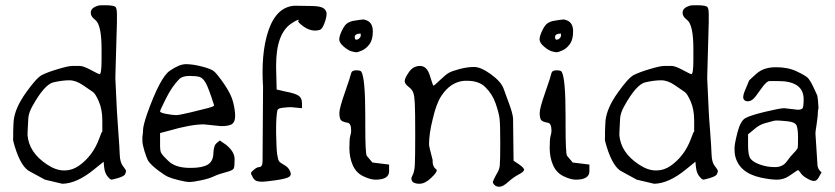

<svg xmlns="http://www.w3.org/2000/svg" viewBox="-20 -685 3182 732"><path d="M425.8 -600.6 419.9 -394V-384.8Q419.9 -377.4 422.6 -326.9Q425.3 -276.4 425.8 -260.5Q426.3 -244.6 430.9 -185.1Q435.5 -125.5 436.5 -95.5Q437.5 -65.4 449.2 -51.3Q460.9 -37.1 460.9 -31.2H460Q460 -25.4 455.6 -19Q451.2 -12.7 430.2 -6.3Q409.2 0 404.3 0L403.3 -1Q398.9 -1 389.2 -13.4Q379.4 -25.9 377 -47.9L375 -68.4L339.8 -40Q273.4 14.6 217.8 15.6L151.4 0L95.7 -30.3Q61 -45.9 36.1 -127Q29.3 -149.4 29.8 -154.8Q30.3 -160.2 30.3 -161.1V-184.6Q30.3 -197.3 31.2 -209L32.2 -225.6Q37.1 -272.5 78.1 -330.6Q119.1 -388.7 140.6 -399.4Q162.1 -410.2 201.7 -421.9Q241.2 -433.6 255.9 -433.6H284.2Q297.9 -433.6 326.4 -418.2Q355 -402.8 359.4 -402.3Q367.2 -402.3 367.2 -456.5V-470.7Q367.2 -476.6 367.2 -498.5Q367.2 -591.3 342.8 -609.4Q326.2 -622.1 326.2 -634.8V-638.7Q327.1 -654.8 352.5 -663.1Q358.4 -665 371.1 -665H387.7Q417 -664.1 421.4 -657.2Q425.8 -650.4 425.8 -629.9V-605.5Q425.8 -603.5 425.8 -600.6ZM103.5 -280.3Q89.4 -254.9 87.9 -234.4L85 -175.8V-169.9Q90.3 -104 158.2 -58.6Q192.9 -35.2 223.6 -35.2H225.1Q226.1 -35.2 226.6 -35.2Q254.9 -35.2 280.3 -52.7Q334 -90.3 358.4 -157.2Q367.7 -182.6 369.1 -182.6H370.1V-225.6Q370.1 -267.6 356.9 -297.9Q343.8 -328.1 334 -334.5Q324.2 -340.8 296.9 -359.9Q269.5 -378.9 244.1 -378.9Q218.8 -378.9 184.3 -371.3Q149.9 -363.8 103.5 -280.3ZM370.1 -179.7V-181.6Q370.1 -180.7 370.1 -179.7Z M590.3 -126Q590.3 -112.3 593.8 -103.5Q597.2 -94.7 623 -70.3Q648.9 -45.9 700.7 -44.9H707.5Q750.5 -44.9 771.5 -57.1Q792.5 -69.3 793.5 -99.6Q794.4 -129.9 805.2 -138.7L817.9 -149.4L842.3 -132.8Q874.5 -106.4 874.5 -78.1Q874.5 -49.8 871.1 -42.5Q867.7 -35.2 840.8 -28.3Q814 -21.5 795.4 -12.7Q776.9 -3.9 746.6 2.4Q716.3 8.8 702.6 8.8Q689 8.8 661.6 2Q634.3 -4.9 621.1 -10.7Q607.9 -16.6 582 -36.1Q556.2 -55.7 545.4 -71.3Q538.6 -83 530.8 -108.9Q522.9 -134.8 522.9 -147.5V-164.1Q524.9 -172.9 525.4 -189.9Q525.9 -207 540.5 -250Q590.3 -389.6 627 -415Q663.6 -440.4 689 -440.4Q714.4 -440.4 749 -431.6Q783.7 -422.9 795.4 -413.6Q807.1 -404.3 834.5 -364.7Q861.8 -325.2 869.1 -294.4Q876.5 -263.7 876.5 -242.7Q876.5 -221.7 865.7 -212.9Q855 -204.1 822.8 -204.1L757.3 -210.9Q707.5 -210.9 623.5 -186.5L590.3 -177.7ZM664.6 -384.8Q636.2 -356.4 613.3 -310.5Q590.3 -264.6 590.3 -260.7Q590.3 -254.9 615.2 -250.5Q640.1 -246.1 651.4 -246.1Q662.6 -246.1 705.6 -256.3Q748.5 -266.6 772.5 -272.9Q796.4 -279.3 796.4 -283.2Q774.9 -350.6 764.2 -369.1Q753.4 -387.7 741.2 -391.6Q729 -395.5 703.1 -395.5Q677.2 -395.5 664.6 -384.8Z M1121.6 -596.7Q1116.7 -601.6 1116.7 -604.5Q1116.7 -607.4 1120.6 -608.4Q1119.6 -609.4 1118.7 -609.4Q1111.8 -609.4 1091.3 -595.7Q1032.7 -557.6 1032.7 -435.5Q1032.7 -431.6 1032.7 -427.7L1034.7 -343.8L1068.8 -335.9Q1105 -329.1 1118.2 -320.3Q1131.3 -311.5 1131.3 -292V-272.5L1090.3 -276.4Q1090.3 -276.4 1086.4 -276.4Q1078.6 -276.4 1060.1 -274.4Q1039.6 -272.5 1037.6 -264.6Q1032.7 -241.2 1032.7 -194.3Q1032.7 -194.3 1032.7 -177.7Q1033.7 -119.1 1036.6 -97.7Q1039.6 -76.2 1043.9 -70.3Q1048.3 -64.5 1064 -55.7Q1079.6 -46.9 1085.4 -33.2Q1088.4 -27.3 1088.4 -23.4Q1089.4 -16.6 1083.5 -11.7Q1073.7 -3.9 1032.7 2Q991.7 7.8 980 7.8Q968.3 7.8 959.5 5.4Q950.7 2.9 943.8 -8.8Q937 -20.5 937 -24.9Q937 -29.3 948.7 -38.6Q960.4 -47.9 967.3 -47.9Q981 -47.9 981 -70.3L982.9 -353.5Q981 -381.8 981 -409.2Q981 -470.7 990.7 -520.5Q1013.2 -633.8 1074.7 -657.2Q1090.3 -663.1 1105 -663.1Q1106.9 -663.1 1108.9 -663.1L1172.4 -662.1Q1204.6 -661.1 1215.3 -652.3Q1225.1 -643.6 1225.1 -632.8Q1225.1 -618.2 1216.8 -596.2Q1208.5 -574.2 1199.7 -571.3Q1190.9 -568.4 1181.2 -568.4Q1151.9 -568.4 1121.6 -596.7Z M1378.9 -606.9Q1401.4 -597.2 1401.4 -565.4Q1401.4 -533.7 1388.7 -516.6Q1376 -499.5 1360.4 -492.7Q1344.7 -485.8 1338.9 -485.8Q1333 -485.8 1320.3 -489.3Q1307.6 -492.7 1290.5 -507.3Q1273.4 -522 1273.4 -534.7Q1273.4 -547.4 1283.7 -568.8Q1293.9 -590.3 1305.2 -597.2Q1316.4 -604 1330.1 -606Q1343.8 -607.9 1352.1 -609.4Q1360.4 -610.8 1364.7 -610.8Q1369.1 -610.8 1378.9 -606.9ZM1353.5 -557.1Q1333 -556.2 1332.5 -544.9Q1332 -533.7 1338.4 -533.7Q1344.7 -533.7 1350.1 -539.1Q1355.5 -544.4 1355.5 -550.8Q1355.5 -557.1 1353.5 -557.1ZM1399.9 -65.4 1463.4 -57.6V-32.2Q1463.4 0 1411.6 0Q1392.1 0 1364.7 -13.2Q1337.4 -26.4 1324.7 -55.7Q1312 -85 1312 -120.6Q1312 -156.2 1315.4 -167Q1318.8 -177.7 1318.8 -186.5Q1318.8 -213.9 1306.2 -216.8Q1282.7 -220.7 1278.3 -229Q1273.9 -237.3 1273.9 -254.9Q1273.9 -272.5 1294.9 -332.5Q1315.9 -392.6 1318.4 -404.8Q1320.8 -417 1337.9 -417Q1355 -417 1357.9 -411.1Q1372.6 -385.7 1372.6 -244.1Q1372.6 -244.1 1372.6 -210Q1372.6 -96.7 1378.4 -90.8Q1389.2 -78.1 1399.9 -65.4Z M1662.6 -319.3Q1643.1 -290 1629.4 -229.5Q1615.7 -174.8 1615.7 -134.8Q1615.7 -126 1629.4 -75.2Q1629.4 -75.2 1629.4 -68.4Q1629.4 -49.8 1643.1 -39.1Q1645 -38.1 1645 -35.2Q1645 -26.4 1621.6 -4.9Q1600.1 15.6 1578.6 15.6Q1577.6 15.6 1576.7 15.6Q1557.1 14.6 1551.3 5.9Q1549.3 2 1548.3 -2.9Q1548.3 -8.8 1552.2 -15.6Q1560.1 -29.3 1561.5 -56.6Q1563 -84 1563 -172.4Q1563 -260.7 1561.5 -290Q1560.1 -319.3 1555.7 -331.5Q1551.3 -343.8 1537.1 -354.5Q1522.9 -365.2 1522.9 -376Q1522.9 -386.7 1539.1 -410.2Q1555.2 -433.6 1581.5 -433.6Q1607.9 -433.6 1619.1 -396Q1630.4 -358.4 1632.8 -358.4Q1635.3 -358.4 1657.2 -379.4Q1679.2 -400.4 1690.9 -407.2Q1702.6 -414.1 1732.4 -421.9Q1762.2 -429.7 1787.6 -429.7Q1813 -429.7 1851.6 -401.9Q1890.1 -374 1899.9 -347.2Q1909.7 -320.3 1921.9 -287.1Q1934.1 -253.9 1936 -234.4L1938 -72.3L1958.5 -58.6Q1978 -44.9 1978 -38.1Q1978 -30.3 1958 -20Q1938 -9.8 1918 8.3Q1897.9 26.4 1884.8 26.9Q1871.6 27.3 1864.7 19.5Q1858.9 13.7 1858.9 7.8Q1859.9 7.8 1859.9 5.9Q1861.8 0 1871.6 -18.6Q1883.3 -36.1 1885.3 -52.7Q1887.2 -69.3 1887.2 -138.7Q1887.2 -208 1884.8 -231Q1882.3 -253.9 1869.6 -290.5Q1856.9 -327.1 1829.6 -353.5Q1805.2 -377 1761.2 -377Q1761.2 -377 1750.5 -377Q1697.8 -373 1662.6 -319.3Z M2142.6 -606.9Q2165 -597.2 2165 -565.4Q2165 -533.7 2152.3 -516.6Q2139.6 -499.5 2124 -492.7Q2108.4 -485.8 2102.5 -485.8Q2096.7 -485.8 2084 -489.3Q2071.3 -492.7 2054.2 -507.3Q2037.1 -522 2037.1 -534.7Q2037.1 -547.4 2047.4 -568.8Q2057.6 -590.3 2068.8 -597.2Q2080.1 -604 2093.8 -606Q2107.4 -607.9 2115.7 -609.4Q2124 -610.8 2128.4 -610.8Q2132.8 -610.8 2142.6 -606.9ZM2117.2 -557.1Q2096.7 -556.2 2096.2 -544.9Q2095.7 -533.7 2102.1 -533.7Q2108.4 -533.7 2113.8 -539.1Q2119.1 -544.4 2119.1 -550.8Q2119.1 -557.1 2117.2 -557.1ZM2163.6 -65.4 2227.1 -57.6V-32.2Q2227.1 0 2175.3 0Q2155.8 0 2128.4 -13.2Q2101.1 -26.4 2088.4 -55.7Q2075.7 -85 2075.7 -120.6Q2075.7 -156.2 2079.1 -167Q2082.5 -177.7 2082.5 -186.5Q2082.5 -213.9 2069.8 -216.8Q2046.4 -220.7 2042 -229Q2037.6 -237.3 2037.6 -254.9Q2037.6 -272.5 2058.6 -332.5Q2079.6 -392.6 2082 -404.8Q2084.5 -417 2101.6 -417Q2118.7 -417 2121.6 -411.1Q2136.2 -385.7 2136.2 -244.1Q2136.2 -244.1 2136.2 -210Q2136.2 -96.7 2142.1 -90.8Q2152.8 -78.1 2163.6 -65.4Z M2682.1 -600.6 2676.3 -394V-384.8Q2676.3 -377.4 2679 -326.9Q2681.6 -276.4 2682.1 -260.5Q2682.6 -244.6 2687.3 -185.1Q2691.9 -125.5 2692.9 -95.5Q2693.8 -65.4 2705.6 -51.3Q2717.3 -37.1 2717.3 -31.2H2716.3Q2716.3 -25.4 2711.9 -19Q2707.5 -12.7 2686.5 -6.3Q2665.5 0 2660.6 0L2659.7 -1Q2655.3 -1 2645.5 -13.4Q2635.7 -25.9 2633.3 -47.9L2631.3 -68.4L2596.2 -40Q2529.8 14.6 2474.1 15.6L2407.7 0L2352.1 -30.3Q2317.4 -45.9 2292.5 -127Q2285.6 -149.4 2286.1 -154.8Q2286.6 -160.2 2286.6 -161.1V-184.6Q2286.6 -197.3 2287.6 -209L2288.6 -225.6Q2293.5 -272.5 2334.5 -330.6Q2375.5 -388.7 2397 -399.4Q2418.5 -410.2 2458 -421.9Q2497.6 -433.6 2512.2 -433.6H2540.5Q2554.2 -433.6 2582.8 -418.2Q2611.3 -402.8 2615.7 -402.3Q2623.5 -402.3 2623.5 -456.5V-470.7Q2623.5 -476.6 2623.5 -498.5Q2623.5 -591.3 2599.1 -609.4Q2582.5 -622.1 2582.5 -634.8V-638.7Q2583.5 -654.8 2608.9 -663.1Q2614.7 -665 2627.4 -665H2644Q2673.3 -664.1 2677.7 -657.2Q2682.1 -650.4 2682.1 -629.9V-605.5Q2682.1 -603.5 2682.1 -600.6ZM2359.9 -280.3Q2345.7 -254.9 2344.2 -234.4L2341.3 -175.8V-169.9Q2346.7 -104 2414.6 -58.6Q2449.2 -35.2 2480 -35.2H2481.4Q2482.4 -35.2 2482.9 -35.2Q2511.2 -35.2 2536.6 -52.7Q2590.3 -90.3 2614.7 -157.2Q2624 -182.6 2625.5 -182.6H2626.5V-225.6Q2626.5 -267.6 2613.3 -297.9Q2600.1 -328.1 2590.3 -334.5Q2580.6 -340.8 2553.2 -359.9Q2525.9 -378.9 2500.5 -378.9Q2475.1 -378.9 2440.7 -371.3Q2406.2 -363.8 2359.9 -280.3ZM2626.5 -179.7V-181.6Q2626.5 -180.7 2626.5 -179.7Z M3043.9 -306.6Q3043.9 -376 2946.3 -376Q2946.3 -376 2914.1 -376Q2902.3 -376 2881.3 -345.7Q2860.4 -315.4 2851.1 -307.1Q2841.8 -298.8 2830.1 -298.8Q2820.3 -298.8 2815.4 -306.6Q2813.5 -309.6 2813.5 -314.5Q2813.5 -322.3 2817.4 -333Q2834 -374 2835.9 -377.9Q2836.9 -379.9 2864.3 -404.3Q2891.6 -428.7 2938 -428.7Q2984.4 -428.7 3017.1 -413.1Q3049.8 -397.5 3059.1 -388.7Q3068.4 -379.9 3081.5 -352.1Q3094.7 -324.2 3095.7 -321.3Q3096.7 -318.4 3098.6 -300.8Q3100.6 -277.3 3100.6 -273.4Q3099.6 -268.6 3098.6 -263.7Q3098.6 -247.1 3093.8 -213.9Q3088.9 -183.6 3088.9 -177.7Q3088.9 -176.8 3088.9 -175.8L3096.7 -54.7Q3097.7 -42 3108.4 -31.2L3112.3 -28.3L3102.5 -10.7Q3094.7 4.9 3084 4.9Q3084 4.9 3083 4.9Q3073.2 4.9 3055.7 -5.4Q3038.1 -15.6 3031.2 -27.3Q3026.4 -35.2 3022.5 -36.1Q3018.6 -35.2 3016.6 -33.2Q3008.8 -27.3 2987.8 -13.7Q2966.8 0 2942.4 0Q2918 0 2880.9 -7.8Q2795.9 -26.4 2782.2 -93.8Q2780.3 -104.5 2780.3 -120.1Q2780.3 -135.7 2791.5 -179.7Q2802.7 -223.6 2821.3 -234.4Q2839.8 -245.1 2897 -258.8Q2954.1 -272.5 2969.7 -272.5L3021.5 -266.6Q3033.2 -266.6 3038.6 -271Q3043.9 -275.4 3043.9 -306.6ZM2854.5 -191.4 2832 -172.9V-129.9Q2832 -92.8 2841.3 -80.1Q2850.6 -67.4 2877.4 -57.6Q2904.3 -47.9 2934.1 -47.9Q2963.9 -47.9 2979 -68.8Q2994.1 -89.8 3007.3 -103Q3020.5 -116.2 3021.5 -122.6Q3022.5 -128.9 3022.5 -160.6Q3022.5 -192.4 3017.1 -206.1Q3011.7 -219.7 2981.9 -222.7Q2952.1 -225.6 2942.4 -225.6Q2932.6 -225.6 2927.2 -223.6Q2921.9 -221.7 2898.4 -215.8Q2875 -210 2854.5 -191.4Z"/></svg>

Font: Drukaatie burti
Style: Light
Weight: 300
Version: Version 0.14